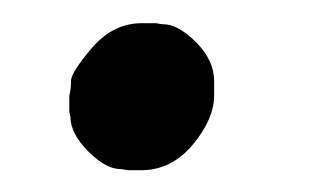

<svg xmlns="http://www.w3.org/2000/svg" viewBox="-20 -140 280 169"><path d="M168.5 -68.4V-56.2Q168.5 -35.2 149.7 -12.7Q130.9 9.8 104.5 9.8H92.3Q87.4 8.8 85.9 8.8Q73.2 8.8 57.6 -6.8Q42 -22.5 42 -37.1L41 -41.5V-55.7Q42.5 -61.5 42.5 -68.8Q42.5 -76.2 61 -97.9Q79.6 -119.6 105 -119.6H117.2Q122.1 -118.7 123.5 -118.7Q136.7 -118.7 152.6 -102.8Q168.5 -86.9 168.5 -68.4Z"/></svg>

Font: Averia Serif Libre
Style: Italic
Weight: 400
Italic angle: -7.90001°
Version: Version 1.002